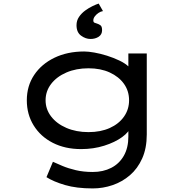

<svg xmlns="http://www.w3.org/2000/svg" viewBox="-20 -824 1041 1074"><path d="M499 230Q408 230 343.5 211Q279 192 240 167L276 81Q298 91 330 104.5Q362 118 404.5 128Q447 138 499 138Q557 138 602 115Q647 92 672.5 47.5Q698 3 698 -60V-121L709 -114Q703 -86 663 -57Q623 -28 563 -9Q503 10 434 10Q344 10 275.5 -25Q207 -60 168.5 -122Q130 -184 130 -263Q130 -343 171 -404.5Q212 -466 284.5 -501Q357 -536 451 -536Q474 -536 508 -530Q542 -524 578.5 -512.5Q615 -501 647.5 -485.5Q680 -470 700 -451Q720 -432 720 -410L698 -402V-525H801V-72Q801 5 775.5 62Q750 119 707 156Q664 193 610 211.5Q556 230 499 230ZM475 -85Q543 -85 594 -108Q645 -131 673.5 -171.5Q702 -212 702 -263Q702 -315 673.5 -355Q645 -395 594 -418.5Q543 -442 475 -442Q406 -442 351.5 -418.5Q297 -395 266 -354.5Q235 -314 235 -263Q235 -213 266 -172.5Q297 -132 351.5 -108.5Q406 -85 475 -85ZM486 -606Q459 -606 433.5 -624.5Q408 -643 408 -683Q408 -709 422 -729.5Q436 -750 456.5 -765Q477 -780 498 -790Q519 -800 532 -804L556 -762Q543 -760 530.5 -751.5Q518 -743 510 -732Q502 -721 502 -710Q502 -700 508.5 -697Q515 -694 523 -692Q533 -689 542 -682.5Q551 -676 551 -655Q551 -631 532 -618.5Q513 -606 486 -606Z"/></svg>

Font: Lexend Zetta
Style: Regular
Weight: 400
Designer: Bonnie Shaver-Troup, Thomas Jockin
Foundry: Lexend
Version: Version 1.007